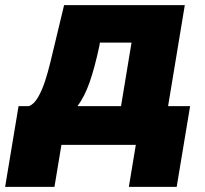

<svg xmlns="http://www.w3.org/2000/svg" viewBox="-74 -559 791 741"><path d="M-54.2 162.1 -2.4 -149.4H37.6Q57.1 -156.7 72.5 -183.1Q87.9 -209.5 99.6 -245.1Q111.3 -280.8 120.1 -317.6Q128.9 -354.5 135.7 -382.3L173.3 -539.1H639.2L574.7 -149.4H659.7L607.9 162.1H423.3L450.2 0H163.1L136.2 162.1ZM225.1 -149.4H393.1L433.6 -394.5H311.5L309.6 -382.3Q291.5 -297.9 272 -241.9Q252.4 -186 225.1 -149.4Z"/></svg>

Font: Inter 18pt Black
Style: Italic
Weight: 900
Italic angle: -9.3988°
Designer: Rasmus Andersson
Foundry: rsms
Version: Version 4.001;git-66647c0bb